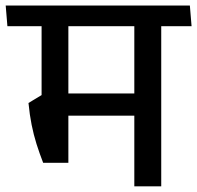

<svg xmlns="http://www.w3.org/2000/svg" viewBox="-41 -654 692 674"><path d="M525 -587.5H430.5V0H525ZM384 -562H631.5L625.5 -634.5H378ZM529 -562 523 -634.5H-21L-15 -562ZM471.5 -326H135.5V-248H471.5ZM199 -589H105V-271H199ZM110.5 -82.5H199V-320.5H105.5L59 -292.5Q63 -251 70 -216Q77 -181 87.2 -148.5Q97.5 -116 110.5 -82.5Z"/></svg>

Font: Anek Devanagari Medium Medium
Style: Regular
Weight: 500
Version: Version 1.003